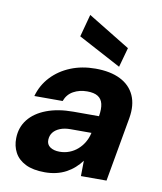

<svg xmlns="http://www.w3.org/2000/svg" viewBox="-86 -828 767 909"><g transform="rotate(10 298.0 -373.5)"><path d="M191 12Q134 12 98 -6Q62 -24 45.5 -55Q29 -86 30 -124Q31 -176 61 -214Q91 -252 146 -273Q201 -294 275 -294H398Q404 -330 398.5 -353.5Q393 -377 374.5 -388.5Q356 -400 323 -400Q286 -400 257 -384Q228 -368 216 -335H80Q95 -389 132.5 -429Q170 -469 224 -491Q278 -513 343 -513Q415 -513 463 -489Q511 -465 531.5 -419.5Q552 -374 541 -310L486 0H363L364 -74Q350 -55 332 -39Q314 -23 292.5 -11.5Q271 0 245.5 6Q220 12 191 12ZM243 -96Q268 -96 290 -104.5Q312 -113 329.5 -128.5Q347 -144 359 -164.5Q371 -185 376 -208L377 -210H276Q247 -210 226 -201.5Q205 -193 193.5 -178.5Q182 -164 181 -143Q180 -120 197.5 -108Q215 -96 243 -96ZM451 -541 245 -651 274 -759 477 -635Z"/></g></svg>

Font: DM Sans 17pt ExtraBold
Style: Italic
Weight: 800
Italic angle: -10°
Version: Version 4.004;gftools[0.9.30]